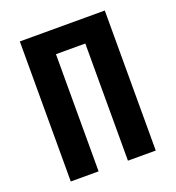

<svg xmlns="http://www.w3.org/2000/svg" viewBox="-133 -841 866 947"><g transform="rotate(-20 300.0 -367.5)"><path d="M77 0V-735H523V0H377V-615H223V0Z"/></g></svg>

Font: Iosevka Custom Heavy Extended
Style: Regular
Weight: 900
Width: 7
Monospace: yes
Designer: Belleve Invis
Foundry: Belleve Invis
Version: Version 11.2.4; ttfautohint (v1.8.4)